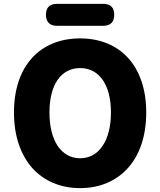

<svg xmlns="http://www.w3.org/2000/svg" viewBox="-20 -956 826 990"><path d="M146 -90C206 -23 292 14 393 14C495 14 580 -23 640 -90C700 -157 734 -254 734 -376C734 -619 596 -758 393 -758C190 -758 52 -620 52 -376C52 -254 87 -157 146 -90ZM277 -204C250 -245 235 -304 235 -376C235 -520 295 -605 393 -605C491 -605 552 -520 552 -376C552 -304 537 -245 509 -204C482 -163 442 -140 393 -140C344 -140 305 -163 277 -204ZM393 -936H273C236 -936 217 -917 217 -880C217 -843 236 -823 273 -823H393H513C550 -823 569 -843 569 -880C569 -917 550 -936 513 -936Z"/></svg>

Font: GenSenRounded2 TW H
Style: Regular
Weight: 900
Version: Version 2.100;PS 2.1;hotconv 16.6.51;makeotf.lib2.5.65220 DE